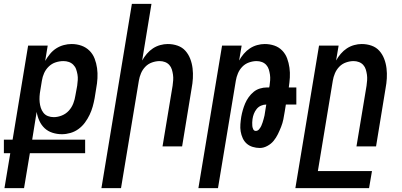

<svg xmlns="http://www.w3.org/2000/svg" viewBox="-55 -755 2075 990"><path d="M-32 215 -2 35H-35V-35H10L90 -520H191L178 -441Q189 -460 203 -477Q217 -494 235 -505.5Q253 -517 273.5 -522.5Q294 -528 314 -528Q341 -528 365 -519.5Q389 -511 406.5 -493.5Q424 -476 433 -452.5Q442 -429 445.5 -403.5Q449 -378 447.5 -351.5Q446 -325 441 -299L433 -249Q429 -227 423 -205.5Q417 -184 407 -163Q397 -142 383 -123Q369 -104 350 -90Q331 -76 308.5 -69.5Q286 -63 264 -63Q239 -63 215.5 -70.5Q192 -78 175 -94Q158 -110 148 -132Q138 -154 134 -178L111 -35H384V35H99L69 215ZM222 -151Q243 -151 264 -159.5Q285 -168 300 -184.5Q315 -201 323 -222Q331 -243 334 -264L343 -313Q345 -328 346 -342.5Q347 -357 344.5 -371Q342 -385 337.5 -398Q333 -411 323 -421Q313 -431 300 -435.5Q287 -440 272 -440Q252 -440 232 -433.5Q212 -427 196.5 -412Q181 -397 172.5 -378Q164 -359 161 -339L153 -290Q150 -274 149 -258.5Q148 -243 149.5 -228Q151 -213 155.5 -199Q160 -185 169 -173.5Q178 -162 192 -156.5Q206 -151 222 -151Z M468 215 625 -735H726L678 -443Q688 -461 702 -477.5Q716 -494 733.5 -505.5Q751 -517 771 -522.5Q791 -528 810 -528Q837 -528 861 -519.5Q885 -511 901 -493Q917 -475 926 -451.5Q935 -428 938 -402.5Q941 -377 939.5 -351Q938 -325 933 -299L884 0H783L835 -313Q837 -327 838 -341.5Q839 -356 837 -370Q835 -384 831 -397Q827 -410 818 -420Q809 -430 796 -435Q783 -440 768 -440Q749 -440 729 -433Q709 -426 694.5 -411Q680 -396 672 -377Q664 -358 661 -339L569 215Z M968 215 1090 -520H1191L1178 -443Q1188 -461 1202 -477.5Q1216 -494 1233.5 -505.5Q1251 -517 1271 -522.5Q1291 -528 1310 -528Q1336 -528 1359.5 -520Q1383 -512 1400 -494.5Q1417 -477 1425.5 -454Q1434 -431 1437.5 -406Q1441 -381 1439.5 -355.5Q1438 -330 1434 -304H1473V-216H1419L1413 -179Q1410 -159 1406 -139.5Q1402 -120 1394.5 -101Q1387 -82 1378 -63.5Q1369 -45 1356 -29Q1343 -13 1323.5 -2.5Q1304 8 1285 8Q1266 8 1248 2.5Q1230 -3 1217 -14.5Q1204 -26 1196.5 -42.5Q1189 -59 1186 -77Q1183 -95 1184.5 -114.5Q1186 -134 1189 -153Q1192 -170 1197 -187.5Q1202 -205 1209 -221.5Q1216 -238 1227 -253.5Q1238 -269 1252.5 -281Q1267 -293 1285 -298.5Q1303 -304 1320 -304H1333L1335 -313Q1337 -327 1338 -341.5Q1339 -356 1337 -370Q1335 -384 1331 -397Q1327 -410 1318 -420Q1309 -430 1296 -435Q1283 -440 1268 -440Q1249 -440 1229 -433Q1209 -426 1194.5 -411Q1180 -396 1172 -377Q1164 -358 1161 -339L1069 215ZM1264 -80Q1274 -80 1281 -88.5Q1288 -97 1292 -105.5Q1296 -114 1299 -123.5Q1302 -133 1304.5 -142Q1307 -151 1309 -160Q1311 -169 1312 -179L1318 -216Q1304 -216 1290.5 -210Q1277 -204 1268 -192.5Q1259 -181 1254 -168Q1249 -155 1247 -141Q1246 -132 1245.5 -123Q1245 -114 1246 -105Q1247 -96 1251 -88Q1255 -80 1264 -80Z M1468 215 1590 -520H1691L1678 -443Q1688 -461 1702 -477.5Q1716 -494 1733.5 -505.5Q1751 -517 1771 -522.5Q1791 -528 1810 -528Q1837 -528 1861 -519.5Q1885 -511 1901 -493Q1917 -475 1926 -451.5Q1935 -428 1938 -402.5Q1941 -377 1939.5 -351Q1938 -325 1933 -299L1884 0H1783L1835 -313Q1837 -327 1838 -341.5Q1839 -356 1837 -370Q1835 -384 1831 -397Q1827 -410 1818 -420Q1809 -430 1796 -435Q1783 -440 1768 -440Q1749 -440 1729 -433Q1709 -426 1694.5 -411Q1680 -396 1672 -377Q1664 -358 1661 -339L1584 127H1863L1848 215Z"/></svg>

Font: Iosevka Term Curly SmBd Obl
Style: Regular
Weight: 600
Italic angle: -9°
Designer: Belleve Invis
Foundry: Belleve Invis
Version: Version 32.3.0